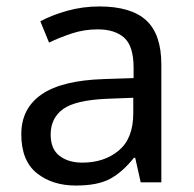

<svg xmlns="http://www.w3.org/2000/svg" viewBox="-20 -565 601 595"><path d="M288 -545Q386 -545 433 -502Q480 -459 480 -365V0H416L399 -76H395Q360 -32 321.5 -11Q283 10 215 10Q142 10 94 -28.5Q46 -67 46 -149Q46 -229 109 -272.5Q172 -316 303 -320L394 -323V-355Q394 -422 365 -448Q336 -474 283 -474Q241 -474 203 -461.5Q165 -449 132 -433L105 -499Q140 -518 188 -531.5Q236 -545 288 -545ZM314 -259Q214 -255 175.5 -227Q137 -199 137 -148Q137 -103 164.5 -82Q192 -61 235 -61Q303 -61 348 -98.5Q393 -136 393 -214V-262Z"/></svg>

Font: Noto Sans Mongolian
Style: Regular
Weight: 400
Designer: Monotype Design Team
Foundry: Monotype Imaging Inc.
Version: Version 3.001; ttfautohint (v1.8.4.7-5d5b)